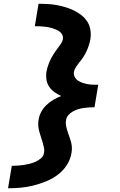

<svg xmlns="http://www.w3.org/2000/svg" viewBox="-20 -853 640 1026"><path d="M23 153 43 33Q59 33 75 32Q91 31 107 28.5Q123 26 139 22Q155 18 170.5 11Q186 4 199.5 -7.5Q213 -19 215 -36Q218 -51 214.5 -66Q211 -81 207 -95Q203 -109 198 -123Q193 -137 189.5 -151.5Q186 -166 184.5 -181Q183 -196 186 -211Q189 -234 200 -254.5Q211 -275 228 -291.5Q245 -308 265.5 -320Q286 -332 307 -340Q289 -348 272 -360Q255 -372 243.5 -388.5Q232 -405 228.5 -426Q225 -447 228 -469Q230 -481 233.5 -492.5Q237 -504 241.5 -515.5Q246 -527 251.5 -538Q257 -549 263.5 -559.5Q270 -570 277.5 -580.5Q285 -591 292.5 -601Q300 -611 307 -621.5Q314 -632 316 -644Q318 -656 313 -666.5Q308 -677 299.5 -683.5Q291 -690 280.5 -694.5Q270 -699 259 -702.5Q248 -706 236.5 -708Q225 -710 213.5 -711Q202 -712 190 -712.5Q178 -713 166 -713L186 -833Q211 -833 236 -831.5Q261 -830 285 -825.5Q309 -821 332 -814Q355 -807 376 -796.5Q397 -786 415.5 -771.5Q434 -757 446.5 -737.5Q459 -718 463 -693.5Q467 -669 463 -644Q457 -611 442.5 -579.5Q428 -548 405 -521L404 -520Q395 -508 386.5 -495.5Q378 -483 375 -469Q373 -454 379.5 -441.5Q386 -429 397 -422Q408 -415 421 -410.5Q434 -406 448 -403.5Q462 -401 476.5 -400.5Q491 -400 505 -400L500 -370L485 -280Q471 -280 456.5 -279Q442 -278 427.5 -276Q413 -274 398 -269.5Q383 -265 369.5 -257.5Q356 -250 345.5 -238Q335 -226 333 -211Q330 -196 333 -181Q336 -166 340.5 -152Q345 -138 350 -124.5Q355 -111 359 -96.5Q363 -82 364 -66.5Q365 -51 362 -36Q357 -2 337 29Q317 60 288 81.5Q259 103 225.5 116.5Q192 130 158 138.5Q124 147 90.5 150Q57 153 23 153Z"/></svg>

Font: Iosevka Slab HvExObl
Style: Regular
Weight: 900
Width: 7
Italic angle: -9°
Monospace: yes
Designer: Belleve Invis
Foundry: Belleve Invis
Version: Version 11.1.1; ttfautohint (v1.8.3)